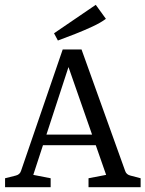

<svg xmlns="http://www.w3.org/2000/svg" viewBox="-20 -776 603 796"><path d="M143 -218H387L404 -174H129ZM499 -67Q504 -52 521 -48L563 -37V0H347V-37L420 -51L250 -538H277L118 -51L190 -37V0H1V-37L45 -48Q62 -52 67 -67L240 -571H318ZM220 -608 204 -638 377 -756 419 -698Q398 -682 363.5 -666Q329 -650 291 -635Q253 -620 220 -608Z"/></svg>

Font: Yrsa
Style: Regular
Weight: 400
Designer: Anna Giedrys (Yrsa+Rasa design), David Brezina (Yrsa art-direction, Rasa art-direction, design)
Foundry: Rosetta Type Foundry
Version: Version 2.004